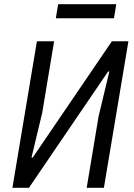

<svg xmlns="http://www.w3.org/2000/svg" viewBox="-20 -895 640 915"><path d="M39.1 0H117.9L495 -554H501.1L449.9 -340.9L393.1 0H475.1L592 -698.2H513.1L136 -144.2H130L181.1 -356.9L237.9 -698.2H155.9ZM246.1 -807.9H523.1L534.1 -875H257.1Z"/></svg>

Font: Margiela Mono Italic Italic
Style: Regular
Weight: 400
Designer: Mike Abbink, Paul van der Laan, Pieter van Rosmalen
Foundry: Bold Monday
Version: Version 2.003 2021